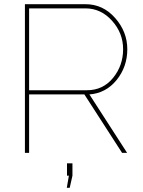

<svg xmlns="http://www.w3.org/2000/svg" viewBox="-20 -730 682 917"><path d="M99 0V-710H388Q472 -710 530 -644Q588 -578 588 -495Q588 -411 537 -348Q486 -285 407 -279L587 0H563L383 -279H119V0ZM119 -299H395Q472 -299 520 -358Q568 -417 568 -495Q568 -572 515 -631Q462 -690 388 -690H119ZM299 167 309 109H300V50H326V109L313 167Z"/></svg>

Font: Raleway-v4020 Thin
Style: Regular
Weight: 250
Designer: Matt McInerney, Pablo Impallari, Rodrigo Fuenzalida
Foundry: Matt McInerney, Pablo Impallari, Rodrigo Fuenzalida
Version: Version 4.020;PS 004.020;hotconv 1.0.88;makeotf.lib2.5.64775